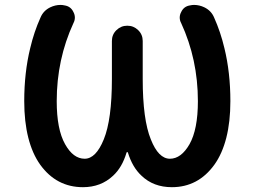

<svg xmlns="http://www.w3.org/2000/svg" viewBox="-20 -776 1040 785"><path d="M682.6 -10.7Q607.4 -10.7 558.6 -57.6Q521.5 -91.8 502.9 -152.3Q502 -154.3 500 -154.3Q498 -154.3 497.1 -151.4Q479.5 -91.8 442.4 -57.6Q392.6 -10.7 319.3 -10.7Q210.9 -10.7 144.5 -102.5Q112.3 -147.5 95.7 -212.9Q79.1 -278.3 79.1 -362.3Q79.1 -479.5 103.5 -579.1Q119.1 -645.5 145.5 -704.1Q157.2 -732.4 185.5 -746.1Q206.1 -755.9 227.5 -755.9Q235.4 -755.9 244.1 -753.9Q269.5 -750 280.3 -726.6Q286.1 -715.8 286.1 -704.1Q286.1 -692.4 280.3 -681.6Q211.9 -533.2 211.9 -362.3Q211.9 -247.1 246.1 -186.5Q279.3 -127 326.2 -127Q372.1 -127 404.3 -206.1Q437.5 -287.1 437.5 -453.1V-608.4Q437.5 -634.8 456.1 -652.8Q474.6 -670.9 500.5 -670.9Q526.4 -670.9 544.9 -652.8Q563.5 -634.8 563.5 -608.4V-453.1Q563.5 -287.1 596.7 -206.1Q627.9 -127 674.8 -127Q720.7 -127 754.9 -186.5Q789.1 -247.1 789.1 -362.3Q789.1 -533.2 720.7 -681.6Q714.8 -692.4 714.8 -704.1Q714.8 -715.8 720.7 -726.6Q731.4 -750 756.8 -753.9Q765.6 -755.9 773.4 -755.9Q794.9 -755.9 815.4 -746.1Q843.8 -732.4 855.5 -704.1Q881.8 -645.5 897.5 -579.1Q921.9 -479.5 921.9 -362.3Q921.9 -278.3 905.3 -212.9Q888.7 -147.5 856.4 -102.5Q790 -10.7 682.6 -10.7Z"/></svg>

Font: Rounded-X Mgen+ 1mn medium
Style: Regular
Weight: 500
Designer: [Source Han Sans]
Ryoko NISHIZUKA  (kana & ideographs); Paul D. Hunt (Latin, Greek & Cyrillic); Wenlong ZHANG  (bopomofo
Version: Version 1.059.20150602